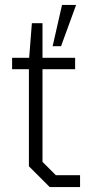

<svg xmlns="http://www.w3.org/2000/svg" viewBox="-20 -757 364 777"><path d="M193 -570 231 -737H288L227 -570ZM181 0 97 -84V-477H29V-523H98L109 -663H152V-523H284V-477H152V-102L206 -48H304V0Z"/></svg>

Font: Tomorrow Light
Style: Regular
Weight: 300
Designer: Tony de Marco, Monica Rizzolli
Foundry: Just in Type
Version: Version 2.002